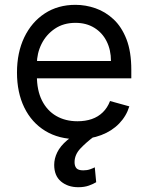

<svg xmlns="http://www.w3.org/2000/svg" viewBox="-20 -573 622 806"><path d="M305.2 11.2Q226.6 11.2 169.7 -23.7Q112.8 -58.6 82 -121.6Q51.3 -184.6 51.3 -268.6Q51.3 -352.5 82 -416.5Q112.8 -480.5 168 -516.6Q223.1 -552.7 296.9 -552.7Q339.4 -552.7 380.9 -538.3Q422.4 -523.9 456.5 -492.2Q490.7 -460.4 511 -408.2Q531.2 -356 531.2 -279.8V-244.1H110.8V-316.9H445.8Q445.8 -363.3 427.7 -399.4Q409.7 -435.5 376 -456.3Q342.3 -477.1 296.9 -477.1Q246.6 -477.1 210.2 -452.4Q173.8 -427.7 154.3 -388.4Q134.8 -349.1 134.8 -304.2V-255.9Q134.8 -193.8 156.2 -151.1Q177.7 -108.4 216.1 -86.2Q254.4 -64 305.2 -64Q338.4 -64 365.2 -73.2Q392.1 -82.5 411.6 -101.6Q431.2 -120.6 441.9 -148.9L522.9 -126.5Q510.3 -85.4 480 -54.2Q449.7 -22.9 405 -5.9Q360.4 11.2 305.2 11.2ZM308.6 212.9Q265.1 212.9 236.3 189Q207.5 165 207.5 119.1Q207.5 92.8 220.2 66.7Q232.9 40.5 261.5 16.1Q290 -8.3 336.9 -29.8L375 0Q343.3 23.4 318.1 49.8Q293 76.2 293 107.9Q293 124 300.8 133.1Q308.6 142.1 329.6 142.1Q345.7 142.1 358.2 137.7Q370.6 133.3 377.9 129.4L383.8 191.9Q372.1 199.2 353 206.1Q334 212.9 308.6 212.9Z"/></svg>

Font: Sahel VF Regular
Style: Regular
Weight: 400
Foundry: Saber Rastikerdar (saber.rastikerdar@gmail.com)
Version: Version 3.4.0